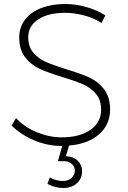

<svg xmlns="http://www.w3.org/2000/svg" viewBox="-20 -725 638 959"><path d="M311 -379Q382 -358 426 -338Q470 -318 500 -279Q530 -240 530 -178Q530 -103 475 -54.5Q420 -6 325 2L309 55Q348 57 369 78.5Q390 100 390 130Q390 166 364.5 190Q339 214 295 214Q275 214 253 208Q231 202 217 193L229 161Q241 169 259 174Q277 179 292 179Q322 179 338 163.5Q354 148 354 127Q354 108 339 94Q324 80 298 80H269L291 4H287Q218 4 151 -24Q84 -52 38 -98L60 -135Q102 -90 164 -64.5Q226 -39 288 -39Q379 -39 432 -76.5Q485 -114 485 -177Q485 -226 459 -256.5Q433 -287 394.5 -304Q356 -321 292 -340Q220 -362 177.5 -381.5Q135 -401 105.5 -439Q76 -477 76 -538Q76 -588 104.5 -626Q133 -664 185.5 -684.5Q238 -705 306 -705Q359 -705 412.5 -689.5Q466 -674 506 -648L487 -610Q449 -635 400 -648Q351 -661 304 -661Q221 -661 171 -628Q121 -595 121 -540Q121 -492 146.5 -462Q172 -432 209.5 -415.5Q247 -399 311 -379Z"/></svg>

Font: Argentum Sans ExtraLight
Style: Regular
Weight: 275
Designer: Julieta Ulanovsky (Modified by Cristiano Sobral)
Foundry: Julieta Ulanovsky
Version: Version 1.000; ttfautohint (v1.5.65-e2d9)